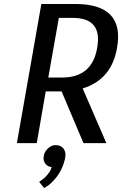

<svg xmlns="http://www.w3.org/2000/svg" viewBox="-20 -720 615 966"><path d="M65 0 188 -700H358Q608 -700 569 -480Q542 -320 396 -275L515 0H400L290 -260H210L165 0ZM223 -330H293Q444 -330 469 -480Q496 -630 346 -630H276ZM202 226 177 195Q192 185 206 173Q235 144 240 120Q221 120 208.5 104Q196 88 200 65Q204 42 222 26Q240 10 259 10Q286 10 299.5 27.5Q313 45 308 74Q294 142 248 190Q227 213 202 226Z"/></svg>

Font: Scada
Style: Italic
Weight: 400
Italic angle: -10°
Designer: Jovanny Lemonad
Foundry: Jovanny Lemonad
Version: Version 4.100;PS 004.100;hotconv 1.0.88;makeotf.lib2.5.64775